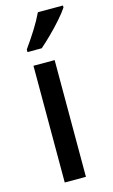

<svg xmlns="http://www.w3.org/2000/svg" viewBox="-119 -812 504 858"><g transform="rotate(-15 133.0 -383.0)"><path d="M167 0H69V-540H167ZM266 -757Q253 -737 228 -708.5Q203 -680 175 -652.5Q147 -625 125 -606H59V-618Q85 -654 109.5 -693Q134 -732 150 -766H266Z"/></g></svg>

Font: Noto Sans Ethiopic Condensed Medium
Style: Regular
Weight: 500
Width: 3
Designer: Monotype Design Team
Foundry: Monotype Imaging Inc.
Version: Version 2.102; ttfautohint (v1.8.4.7-5d5b)